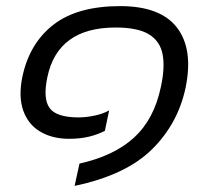

<svg xmlns="http://www.w3.org/2000/svg" viewBox="-20 -504 681 628"><path d="M224 104 240 31Q353 6 418.5 -54Q484 -114 506 -219Q520 -282 512 -325.5Q504 -369 467.5 -391.5Q431 -414 358 -414Q169 -414 135 -252Q120 -182 142 -151Q164 -120 237 -120Q262 -120 290 -126Q318 -132 337 -143L323 -76Q300 -64 271 -57Q242 -50 206 -50Q151 -50 111.5 -73.5Q72 -97 56 -142.5Q40 -188 53 -252Q76 -362 154.5 -423Q233 -484 373 -484Q505 -484 559 -413.5Q613 -343 587 -217Q562 -99 476.5 -15Q391 69 224 104Z"/></svg>

Font: Kanit Light
Style: Italic
Weight: 300
Italic angle: -12°
Designer: Katatrad Team
Foundry: CadsonDemak
Version: Version 2.000; ttfautohint (v1.8.3)